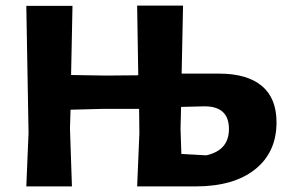

<svg xmlns="http://www.w3.org/2000/svg" viewBox="-20 -666 1026 686"><path d="M74 0 82 -191 74 -645H239L234 -398L357 -396L474 -397L470 -646H634L629 -403H762Q863 -403 915.5 -359Q968 -315 968 -229Q968 -122 891.5 -61Q815 0 679 0H470L478 -190L477 -277H347L232 -274L230 -207L237 0ZM625 -206 628 -116 717 -111Q798 -129 798 -205Q798 -288 707 -286L627 -284Z"/></svg>

Font: Alegreya Sans SC ExtraBold
Style: Regular
Weight: 800
Designer: Juan Pablo del Peral
Foundry: Huerta Tipografica
Version: Version 2.007